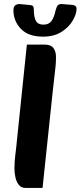

<svg xmlns="http://www.w3.org/2000/svg" viewBox="-20 -915 396 943"><path d="M105 8Q85 8 73 -6.5Q61 -21 56 -43Q51 -65 51 -87Q51 -123 55.5 -156.5Q60 -190 64 -234L112 -696H198Q230 -696 242.5 -679Q255 -662 255 -635Q255 -611 253 -590.5Q251 -570 247.5 -541.5Q244 -513 239 -466L189 8ZM191 -735Q119 -735 82.5 -773.5Q46 -812 46 -864Q46 -884 56.5 -890Q67 -896 78 -895L130 -890Q139 -889 142.5 -884Q146 -879 146 -871Q146 -832 156 -813Q166 -794 194 -794Q220 -794 233 -812Q246 -830 253 -864Q258 -883 264.5 -889.5Q271 -896 285 -895L335 -891Q345 -890 350.5 -885.5Q356 -881 356 -872Q356 -846 337 -813.5Q318 -781 281.5 -758Q245 -735 191 -735Z"/></svg>

Font: Alkatra SemiBold
Style: Regular
Weight: 600
Designer: Suman Bhandary
Version: Version 1.100;gftools[0.9.22]